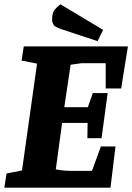

<svg xmlns="http://www.w3.org/2000/svg" viewBox="-33 -861 607 881"><path d="M-13 0 -3 -65 68 -79 137 -569 66 -583 76 -648H554L523 -455H452V-571H341L291 -564L262 -369H370L393 -434H461L433 -227H368L369 -297H252L223 -84Q240 -80 259.5 -78.5Q279 -77 298 -77H389L430 -189H497L474 0ZM415 -672 249 -727Q218 -737 212 -748.5Q206 -760 206 -770Q206 -803 219 -818Q232 -833 245 -841L440 -724Z"/></svg>

Font: Faustina ExtraBold
Style: Italic
Weight: 800
Italic angle: -8°
Designer: Alfonso Garcia
Foundry: http://www.omnibus-type.com
Version: Version 1.200